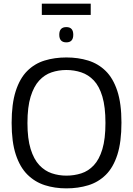

<svg xmlns="http://www.w3.org/2000/svg" viewBox="-20 -1026 731 1056"><path d="M345 10Q281 10 226.5 -7.5Q172 -25 131 -65.5Q90 -106 67 -175.5Q44 -245 44 -350Q44 -455 66.5 -525Q89 -595 129.5 -635.5Q170 -676 225 -693Q280 -710 345 -710Q410 -710 465 -693Q520 -676 561 -636Q602 -596 625 -526.5Q648 -457 648 -352Q648 -245 625.5 -175Q603 -105 562 -64.5Q521 -24 465.5 -7Q410 10 345 10ZM345 -60Q388 -60 427 -72.5Q466 -85 496 -117Q526 -149 543 -205.5Q560 -262 560 -350Q560 -438 543 -495Q526 -552 496 -583.5Q466 -615 427 -628Q388 -641 345 -641Q302 -641 263.5 -628Q225 -615 195.5 -583Q166 -551 148.5 -494.5Q131 -438 131 -349Q131 -263 148.5 -206.5Q166 -150 196 -118Q226 -86 264.5 -73Q303 -60 345 -60ZM345 -793Q306 -793 306 -835Q306 -877 345 -877Q383 -877 383 -835Q383 -793 345 -793ZM210 -944V-1006H479V-944Z"/></svg>

Font: Georama
Style: Regular
Weight: 400
Designer: Jean-Baptiste Levee
Foundry: Production Type
Version: Version 1.000